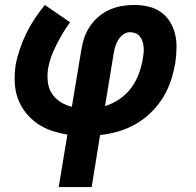

<svg xmlns="http://www.w3.org/2000/svg" viewBox="-20 -540 790 775"><path d="M217 215 252 3Q219 -2 187 -13Q155 -24 129 -42.5Q103 -61 83 -86.5Q63 -112 52 -142.5Q41 -173 39.5 -207.5Q38 -242 43 -277Q49 -309 60 -341.5Q71 -374 85.5 -404Q100 -434 119.5 -463.5Q139 -493 161 -520L263 -450Q247 -429 233.5 -406Q220 -383 208 -359.5Q196 -336 187 -311.5Q178 -287 174 -262Q170 -236 173 -209.5Q176 -183 189.5 -162.5Q203 -142 224 -128.5Q245 -115 270 -109L309 -343Q313 -368 321.5 -391.5Q330 -415 345 -436.5Q360 -458 380.5 -475Q401 -492 425 -502Q449 -512 473.5 -516Q498 -520 522 -520Q551 -520 579 -513.5Q607 -507 629 -491.5Q651 -476 665.5 -453Q680 -430 686.5 -403.5Q693 -377 692.5 -347.5Q692 -318 688 -289Q682 -253 670.5 -217Q659 -181 639 -148Q619 -115 590.5 -87Q562 -59 528 -39.5Q494 -20 458 -9.5Q422 1 384 5L350 215ZM404 -112Q435 -121 463 -140.5Q491 -160 510.5 -186.5Q530 -213 541 -244Q552 -275 557 -306Q559 -317 560 -329Q561 -341 559.5 -352.5Q558 -364 554.5 -374.5Q551 -385 544 -393.5Q537 -402 526.5 -406Q516 -410 504 -410Q490 -410 477.5 -401Q465 -392 457.5 -379.5Q450 -367 445.5 -353Q441 -339 439 -325Z"/></svg>

Font: Iosevka Etoile XBdObl
Style: Regular
Weight: 800
Italic angle: -9°
Designer: Belleve Invis
Foundry: Belleve Invis
Version: Version 15.5.2; ttfautohint (v1.8.4)